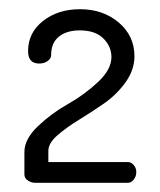

<svg xmlns="http://www.w3.org/2000/svg" viewBox="-20 -751 347 417"><path d="M33 -372C33 -366.7 35.5 -362.3 40.5 -359C45.5 -355.7 50.7 -354 56 -354H258C262.7 -354 266.8 -356.3 270.5 -361C274.2 -365.7 276 -371 276 -377C276 -383 274.2 -388.2 270.5 -392.5C266.8 -396.8 262.7 -399 258 -399H85V-423C85 -434.3 91.5 -445.7 104.5 -457C117.5 -468.3 133 -479.5 151 -490.5C169 -501.5 187.2 -513.3 205.5 -526C223.8 -538.7 239.5 -554 252.5 -572C265.5 -590 272 -609 272 -629C272 -658.3 260.7 -682.7 238 -702C215.3 -721.3 187.3 -731 154 -731C122 -731 95.2 -722.5 73.5 -705.5C51.8 -688.5 41 -666.7 41 -640C41 -622 49 -613 65 -613C72.3 -613 78.5 -614.8 83.5 -618.5C88.5 -622.2 91 -626.3 91 -631C91 -649 96.7 -662.5 108 -671.5C119.3 -680.5 134.3 -685 153 -685C175.7 -685 192.8 -679.2 204.5 -667.5C216.2 -655.8 222 -642.3 222 -627C222 -609 212.2 -590.8 192.5 -572.5C172.8 -554.2 151.2 -538.3 127.5 -525C103.8 -511.7 82.2 -495.7 62.5 -477C42.8 -458.3 33 -439.7 33 -421Z"/></svg>

Font: Terminal Dosis
Style: Book
Weight: 400
Designer: EdgarTolentino, PabloImpallari, IginoMarini
Foundry: EdgarTolentino, PabloImpallari, IginoMarini
Version: Version 1.006